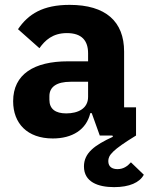

<svg xmlns="http://www.w3.org/2000/svg" viewBox="-20 -557 611 789"><path d="M539 0V-116H490V-345C490 -469 414 -537 266 -537C156 -537 96 -499 54 -437L142 -359C165 -391 196 -421 255 -421C317 -421 342 -389 342 -338V-305H259C120 -305 34 -252 34 -141C34 -50 92 12 197 12C277 12 335 -24 351 -92H357L390 0H442L444 5C370 39 325 71 325 127C325 191 383 212 449 212C512 212 554 193 571 161L518 110C504 126 487 138 463 138C443 138 425 130 425 105C425 81 441 60 539 0ZM270 -221H342V-159C342 -111 301 -91 252 -91C208 -91 183 -109 183 -147V-162C183 -200 213 -221 270 -221Z"/></svg>

Font: Braiins Sans
Style: Bold
Weight: 700
Designer: Mike Abbink, Paul van der Laan, Pieter van Rosmalen, Jiri Chlebus, Lubos Buracinsky
Foundry: Bold Monday, Sudetype
Version: Version 1.000;hotconv 1.0.109;makeotfexe 2.5.65596